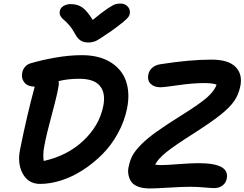

<svg xmlns="http://www.w3.org/2000/svg" viewBox="-20 -996 1365 1072"><path d="M652.8 -976.1Q677.2 -976.1 692.4 -960.2Q707.5 -944.3 705.1 -921.9Q703.6 -911.1 697.5 -902.1Q691.4 -893.1 669.2 -874.3Q647 -855.5 602.1 -823.2Q590.3 -815.4 572 -803Q553.7 -790.5 546.6 -785.9Q539.6 -781.2 527.8 -774.2Q516.1 -767.1 509.3 -764.9Q502.4 -762.7 493.2 -760.7Q483.9 -758.8 474.1 -758.8Q446.3 -758.8 429 -770.5Q411.6 -782.2 397.9 -809.1Q383.8 -835.4 365.5 -856.2Q347.2 -877 335.7 -886Q324.2 -895 317.6 -907Q311 -918.9 314 -934.1Q316.9 -951.7 334.5 -962.4Q352.1 -973.1 375 -973.1Q412.6 -973.1 439.2 -954.6Q465.8 -936 498 -884.8Q548.8 -927.2 580.3 -948Q611.8 -968.8 624 -972.4Q636.2 -976.1 652.8 -976.1ZM204.1 30.8Q138.7 30.8 107.4 -25.6Q76.2 -82 91.8 -160.2Q130.9 -354.5 173.8 -512.2Q134.3 -512.7 116 -535.6Q97.7 -558.6 104 -589.8Q107.4 -607.9 119.9 -622.8Q132.3 -637.7 152.8 -643.1Q215.3 -661.6 291.7 -674.8Q368.2 -688 437 -688Q533.7 -688 597.4 -648.4Q661.1 -608.9 683.6 -542.7Q706.1 -476.6 689.9 -393.1Q675.8 -320.3 638.9 -252.9Q602.1 -185.5 551.8 -135Q501.5 -84.5 442.4 -46.4Q383.3 -8.3 321.8 11.2Q260.3 30.8 204.1 30.8ZM815.9 56.2Q776.9 56.2 750.2 45.7Q723.6 35.2 712.2 17.6Q700.7 0 696.8 -22.5Q692.9 -44.9 699.2 -68.8Q705.6 -101.1 719.7 -127.4Q733.9 -153.8 766.1 -187Q798.3 -220.2 854 -260.3Q909.7 -300.3 996.1 -354Q1097.2 -417 1137.9 -453.6Q1178.7 -490.2 1189 -523.9Q1165 -532.2 1120.1 -532.2Q1056.2 -532.2 976.1 -520.5Q896 -508.8 875 -508.8Q840.8 -508.8 821.3 -527.8Q801.8 -546.9 808.1 -580.1Q812.5 -602.1 829.8 -617.4Q847.2 -632.8 874 -637.2Q1038.6 -663.1 1161.1 -663.1Q1255.4 -663.1 1295.4 -622.1Q1335.4 -581.1 1321.8 -515.1Q1312.5 -468.3 1288.1 -432.6Q1263.7 -397 1213.1 -356.4Q1162.6 -315.9 1063 -252Q953.6 -182.6 908 -145.8Q862.3 -108.9 846.2 -77.1Q859.4 -74.2 878.9 -74.2Q907.2 -74.2 977.5 -79.6Q1047.9 -85 1086.9 -85Q1176.8 -85 1215.6 -63.7Q1254.4 -42.5 1246.1 1Q1241.2 25.9 1222.2 40Q1203.1 54.2 1176.8 54.2Q1158.7 54.2 1119.4 50.5Q1080.1 46.9 1042 46.9Q999 46.9 923.3 51.5Q847.7 56.2 815.9 56.2ZM227.1 -179.2Q218.3 -131.8 224.1 -97.2Q356.4 -126.5 445.6 -210.7Q534.7 -294.9 556.2 -401.9Q571.3 -473.6 539.1 -514.9Q506.8 -556.2 421.9 -556.2Q358.9 -556.2 307.1 -543Q309.1 -530.8 308.1 -522Q301.3 -474.1 270.5 -360.8Q239.7 -247.6 227.1 -179.2Z"/></svg>

Font: Shantell Sans Bouncy
Style: Italic
Weight: 600
Italic angle: -11.31°
Designer: Stephen Nixon, Anya Danilova, Shantell Martin
Foundry: Arrow Type
Version: Version 1.006;[9816181b4]